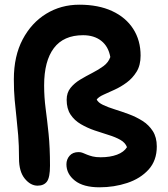

<svg xmlns="http://www.w3.org/2000/svg" viewBox="-20 -780 717 818"><path d="M404 18Q335 18 299 -10.5Q263 -39 263 -80Q263 -101 276.5 -116.5Q290 -132 315 -132Q325 -132 333 -128.5Q341 -125 351 -121Q361 -117 374.5 -113.5Q388 -110 409 -110Q449 -110 478.5 -121Q508 -132 521 -153Q514 -172 493 -184Q472 -196 442.5 -205Q413 -214 382.5 -224.5Q352 -235 324.5 -251Q297 -267 280.5 -292Q264 -317 264 -355Q264 -385 280.5 -405.5Q297 -426 322 -441Q347 -456 373.5 -469.5Q400 -483 421 -498.5Q442 -514 450 -537Q442 -582 411.5 -606Q381 -630 334 -630Q251 -630 209.5 -575Q168 -520 168 -416Q168 -366 174.5 -317Q181 -268 187 -210Q193 -152 193 -74Q193 -24 180 -6.5Q167 11 140 11Q110 11 85.5 -19Q61 -49 61 -105Q61 -162 57.5 -203.5Q54 -245 50 -281Q46 -317 42.5 -354.5Q39 -392 39 -442Q39 -541 76.5 -612Q114 -683 177 -721.5Q240 -760 318 -760Q399 -760 457.5 -733Q516 -706 547.5 -657Q579 -608 579 -543Q579 -502 562 -474.5Q545 -447 520 -428.5Q495 -410 468.5 -398Q442 -386 421 -376.5Q400 -367 392 -356Q398 -343 419 -333Q440 -323 469 -314Q498 -305 529 -293.5Q560 -282 587 -265Q614 -248 631 -221.5Q648 -195 648 -156Q648 -96 613 -57.5Q578 -19 522 -0.5Q466 18 404 18Z"/></svg>

Font: Shantell Sans SemiBold
Style: Regular
Weight: 600
Designer: Stephen Nixon, Anya Danilova, Shantell Martin
Foundry: Arrow Type
Version: Version 1.011;[c5ecc13dd]